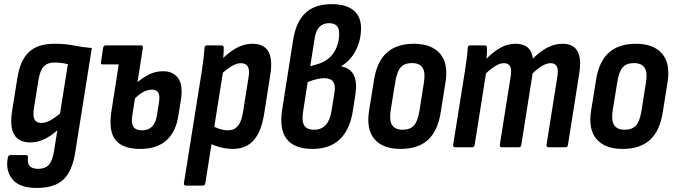

<svg xmlns="http://www.w3.org/2000/svg" viewBox="-20 -711 3261 927"><path d="M243.5 -499.7Q294.7 -499.7 336.5 -491.4Q378.3 -483 423.3 -479.1L343.7 21.9Q329.9 112.8 287.5 154.6Q245 196.4 157.3 196.4Q74 196.4 39.7 154.3Q5.5 112.3 17.9 49.2Q20.9 37.8 29.8 37.8H104.6Q117.1 37.8 115.1 49.2Q111.3 75.8 122.9 90Q134.4 104.1 164.3 104.1Q198.1 104.1 215.4 85.4Q232.6 66.8 240.7 19.5L256.9 -81.6Q224.1 -53 192.1 -38.1Q160.1 -23.3 126.1 -23.3Q69.9 -23.3 48.1 -61.9Q26.3 -100.5 38.7 -176.5L63.9 -334.6Q77.9 -421.1 120.4 -460.4Q163 -499.7 243.5 -499.7ZM179.6 -117.4Q199.6 -117.4 221.6 -129.1Q243.6 -140.7 269.9 -163.6L307.7 -401.2Q292.7 -405 275.7 -407.1Q258.8 -409.2 242.9 -409.2Q210 -409.2 191.7 -390.5Q173.3 -371.7 165.7 -324.6L143.7 -187.8Q137.9 -150.5 146.8 -134Q155.7 -117.4 179.6 -117.4Z M476 -400Q465 -400 467.4 -410L478 -480.8Q480.4 -491.7 490.6 -491.7H593.8L580 -400ZM657.9 8Q572.1 8 537.7 -35.1Q503.3 -78.1 517.8 -173L565.9 -480.2Q567.9 -491.7 578.2 -491.7H661.3Q671.9 -491.7 669.9 -480.2L618.7 -153.5Q612.9 -117 624.1 -99.4Q635.3 -81.7 665.2 -81.7Q695.7 -81.7 713.6 -99.2Q731.6 -116.6 737.4 -152.9L748.2 -220Q752.4 -250.9 743.9 -264.5Q735.4 -278.1 713.3 -278.1Q689.5 -278.1 665.7 -263.3Q642 -248.4 620.5 -224.8L631.7 -304Q659.5 -329.5 693.5 -348.3Q727.5 -367.1 766.9 -367.1Q816.3 -367.1 840.4 -333.4Q864.4 -299.7 853.4 -227.9L841.4 -153.7Q829 -72.5 782.3 -32.3Q735.6 8 657.9 8Z M1104.1 8Q1075.4 8 1043.4 -0.1Q1011.4 -8.2 989.8 -21.8L1002.3 -105.8Q1019.6 -94.8 1040.5 -88.4Q1061.5 -81.9 1080.5 -81.9Q1111 -81.9 1128.3 -102.6Q1145.7 -123.2 1153.3 -169.6L1179.7 -335.3Q1186.1 -372.4 1176.8 -389.2Q1167.5 -406 1143.2 -406Q1122.4 -406 1096.3 -390.2Q1070.2 -374.3 1039.9 -345L1041.2 -415.2Q1082.6 -457.6 1120.4 -478.7Q1158.2 -499.7 1198.1 -499.7Q1254.1 -499.7 1275.6 -462.6Q1297.1 -425.4 1284.7 -347.8L1255.7 -164Q1242.3 -75.8 1205 -33.9Q1167.7 8 1104.1 8ZM878.3 185Q866.9 185 867.9 173.6L954.5 -369Q960.3 -406.4 963.3 -433.2Q966.3 -460 967.3 -479.8Q968.1 -491.7 979.3 -491.7H1049.8Q1060.2 -491.7 1060.2 -480.4Q1060.6 -464.4 1058.5 -440.5Q1056.4 -416.7 1054 -400.1L1057.5 -368.9L971.3 173.6Q969.9 185 959.7 185Z M1489.5 8Q1402.2 8 1364.8 -39.1Q1327.5 -86.1 1342.3 -181.3L1395.5 -519.8Q1409.7 -606.9 1455.2 -648.9Q1500.6 -691 1581.3 -691Q1649.8 -691 1686.5 -661.4Q1723.1 -631.8 1723.1 -575.3Q1723.1 -516.2 1697.2 -466.5Q1671.3 -416.8 1627.9 -392L1627.5 -390.6Q1671.3 -382.4 1688.1 -348.8Q1704.9 -315.3 1695.9 -254.6L1682.9 -171.9Q1668.9 -83.4 1620 -37.7Q1571 8 1489.5 8ZM1496.5 -84.7Q1566.2 -84.7 1580.3 -174.5L1594.9 -264Q1600.7 -299.3 1588.5 -316.4Q1576.2 -333.5 1546 -333.5Q1529.9 -333.5 1509.9 -328.9Q1489.8 -324.3 1465.6 -314.9L1443.9 -175.9Q1435.9 -126.8 1448.6 -105.8Q1461.4 -84.7 1496.5 -84.7ZM1477.9 -391.3 1506.4 -399.4Q1561.4 -413.8 1589.4 -453.9Q1617.5 -494.1 1617.5 -550.2Q1617.5 -599.1 1568.9 -599.1Q1539.7 -599.1 1522.3 -581.3Q1505 -563.6 1499.2 -526.1Z M1914.1 8Q1828.4 8 1787.9 -39.6Q1747.5 -87.1 1761.9 -176.7L1785.7 -324.2Q1799.7 -414 1847.6 -456.9Q1895.6 -499.7 1978.5 -499.7Q2062.6 -499.7 2104.1 -452.5Q2145.5 -405.2 2131.1 -314.6L2107.9 -169.1Q2093.9 -78.7 2046 -35.4Q1998 8 1914.1 8ZM1924.1 -84.7Q1960.4 -84.7 1978.6 -105.3Q1996.9 -125.8 2004.9 -174.5L2026.7 -312.2Q2034.7 -361.7 2020.2 -384.1Q2005.6 -406.4 1968.9 -406.4Q1933 -406.4 1914.9 -386.2Q1896.7 -365.9 1888.7 -316.8L1866.3 -178.9Q1858.7 -131 1872.7 -107.9Q1886.8 -84.7 1924.1 -84.7Z M2178.3 0Q2166.5 0 2167.9 -11.4L2224.5 -366.8Q2230.1 -401.8 2233.7 -430.4Q2237.3 -459 2238.3 -480.4Q2239.1 -491.7 2249.7 -491.7H2320.8Q2331.2 -491.7 2331.2 -480.4Q2331.6 -468.6 2331.1 -455.5Q2330.6 -442.4 2328.6 -427.7Q2363.6 -462.8 2397.6 -481.3Q2431.6 -499.7 2469.6 -499.7Q2544 -499.7 2552.7 -428.1Q2587.2 -462.5 2622.6 -481.1Q2658 -499.7 2695.7 -499.7Q2747.5 -499.7 2768 -464.4Q2788.5 -429 2776.3 -353.6L2722.1 -11.4Q2720.7 0 2710.1 0H2628.6Q2617.3 0 2618.7 -12L2671.1 -341.3Q2681.7 -406 2639 -406Q2620.2 -406 2599 -393.9Q2577.8 -381.8 2551.7 -357L2496.9 -11.4Q2495.1 0 2484.9 0H2403.5Q2391.7 0 2393.1 -11.4L2445.5 -341.3Q2456.9 -406 2413.4 -406Q2395 -406 2374 -393.9Q2353 -381.8 2326.5 -357L2271.7 -11.4Q2270.3 0 2259.7 0Z M2986.1 8Q2900.4 8 2859.9 -39.6Q2819.5 -87.1 2833.9 -176.7L2857.7 -324.2Q2871.7 -414 2919.6 -456.9Q2967.6 -499.7 3050.5 -499.7Q3134.6 -499.7 3176.1 -452.5Q3217.5 -405.2 3203.1 -314.6L3179.9 -169.1Q3165.9 -78.7 3118 -35.4Q3070 8 2986.1 8ZM2996.1 -84.7Q3032.4 -84.7 3050.6 -105.3Q3068.9 -125.8 3076.9 -174.5L3098.7 -312.2Q3106.7 -361.7 3092.2 -384.1Q3077.6 -406.4 3040.9 -406.4Q3005 -406.4 2986.9 -386.2Q2968.7 -365.9 2960.7 -316.8L2938.3 -178.9Q2930.7 -131 2944.7 -107.9Q2958.8 -84.7 2996.1 -84.7Z"/></svg>

Font: Sofia Sans Condensed
Style: Italic
Weight: 400
Italic angle: -9°
Designer: Botio Nikoltchev, Ani Petrova
Foundry: lettersoup
Version: Version 4.101